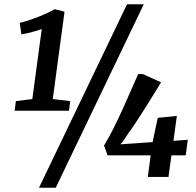

<svg xmlns="http://www.w3.org/2000/svg" viewBox="-20 -835 926 906"><path d="M55 -358 132.5 -367.5 177 -698Q165 -693.5 148 -688.5Q131 -683.5 113.2 -679.2Q95.5 -675 81 -673L73 -727Q91 -731 113.8 -738.5Q136.5 -746 159.5 -755Q182.5 -764 203.2 -773.8Q224 -783.5 237.5 -791.5L284.5 -780L229 -367.5L311.5 -358L305.5 -312.5H49ZM579.5 -815H658.5L243 51H164ZM677.5 0 691 -102H487.5L471 -148.5Q492.5 -183.5 515 -228.2Q537.5 -273 558.8 -320Q580 -367 598.8 -410.2Q617.5 -453.5 632 -485.5H654L740 -446.5Q725.5 -423 709 -396Q692.5 -369 675.2 -341.5Q658 -314 641.2 -288Q624.5 -262 609.8 -240Q595 -218 583.5 -203Q576.5 -192 568 -178.8Q559.5 -165.5 548 -154L700 -164.5L724.5 -279L814.5 -288L798.5 -170.5L866 -175.5L856.5 -102H789L775 0Z"/></svg>

Font: Merriweather Light 18pt
Style: Bold Italic
Weight: 700
Italic angle: -7.8°
Version: Version 2.101